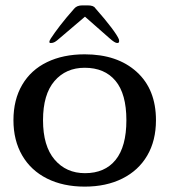

<svg xmlns="http://www.w3.org/2000/svg" viewBox="-20 -684 630 714"><path d="M30 -237Q30 -313 62.5 -368.5Q95 -424 155 -453Q215 -482 295 -482Q416 -482 488 -417Q560 -352 560 -237Q560 -161 527.5 -105.5Q495 -50 435 -20Q375 10 295 10Q215 10 155 -20Q95 -50 62.5 -106Q30 -162 30 -237ZM450 -237Q450 -335 409.5 -383.5Q369 -432 295 -432Q225 -432 182.5 -382.5Q140 -333 140 -237Q140 -141 183 -90.5Q226 -40 296 -40Q370 -40 410 -89.5Q450 -139 450 -237ZM169 -541Q182 -561 203.5 -589Q225 -617 256 -652Q266 -664 286 -664H306Q328 -664 334 -654Q372 -611 394.5 -581Q417 -551 422 -538Q424 -531 422.5 -527.5Q421 -524 416 -524Q407 -524 387 -542L296 -622L202 -542Q191 -532 184 -528Q177 -524 169 -524Q158 -524 169 -541Z"/></svg>

Font: Raigarh
Style: Regular
Weight: 400
Designer: jaikishan Patel
Foundry: MagicType
Version: Version 1.000;FEAKit 1.0